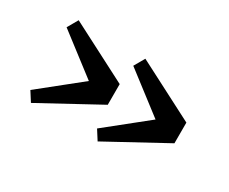

<svg xmlns="http://www.w3.org/2000/svg" viewBox="-81 -785 1152 965"><g transform="rotate(30 495.0 -302.0)"><path d="M345 -303 113 -481 148 -542 487 -367V-247L148 -62L113 -117ZM500 -481 535 -542 874 -367V-247L535 -62L500 -117L732 -303Z"/></g></svg>

Font: Martel ExtraBold
Style: Regular
Weight: 800
Designer: Dan Reynolds
Foundry: Dan Reynolds
Version: Version 1.001; ttfautohint (v1.1) -l 5 -r 5 -G 72 -x 0 -D la